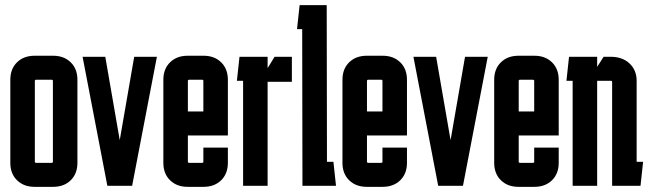

<svg xmlns="http://www.w3.org/2000/svg" viewBox="-20 -720 2522 744"><path d="M185 -406Q185 -411 180 -411H120Q115 -411 115 -406V-94Q115 -89 120 -89H180Q185 -89 185 -93ZM20 -89V-411Q20 -453 46 -478.5Q72 -504 114 -504H186Q228 -504 254 -478.5Q280 -453 280 -411V-89Q280 -47 254 -21.5Q228 4 186 4H114Q72 4 46 -21.5Q20 -47 20 -89Z M300 -500H388L444 -177L500 -500H588L492 0H396Z M613 -89V-411Q613 -453 639 -478.5Q665 -504 707 -504H769Q811 -504 837 -478.5Q863 -453 863 -411V-288H768V-406Q768 -411 763 -411H713Q708 -411 708 -406V-288H863V-195H708V-94Q708 -89 713 -89H763Q768 -89 768 -93V-148H863V-89Q863 -47 837 -21.5Q811 4 769 4H707Q665 4 639 -21.5Q613 -47 613 -89Z M1017 -500V-456L1044 -500H1111V-403H1017V0H922V-407H898L908 -500Z M1246 -700 1247 -93H1272L1282 0H1152L1151 -607H1131L1141 -700Z M1307 -89V-411Q1307 -453 1333 -478.5Q1359 -504 1401 -504H1463Q1505 -504 1531 -478.5Q1557 -453 1557 -411V-288H1462V-406Q1462 -411 1457 -411H1407Q1402 -411 1402 -406V-288H1557V-195H1402V-94Q1402 -89 1407 -89H1457Q1462 -89 1462 -93V-148H1557V-89Q1557 -47 1531 -21.5Q1505 4 1463 4H1401Q1359 4 1333 -21.5Q1307 -47 1307 -89Z M1582 -500H1670L1726 -177L1782 -500H1870L1774 0H1678Z M1895 -89V-411Q1895 -453 1921 -478.5Q1947 -504 1989 -504H2051Q2093 -504 2119 -478.5Q2145 -453 2145 -411V-288H2050V-406Q2050 -411 2045 -411H1995Q1990 -411 1990 -406V-288H2145V-195H1990V-94Q1990 -89 1995 -89H2045Q2050 -89 2050 -93V-148H2145V-89Q2145 -47 2119 -21.5Q2093 4 2051 4H1989Q1947 4 1921 -21.5Q1895 -47 1895 -89Z M2199 0V-407H2175L2185 -500H2294V-461L2319 -500H2346Q2392 -500 2419.5 -474Q2447 -448 2447 -407V-93H2472L2462 0H2352V-402Q2352 -407 2347 -407H2294V0Z"/></svg>

Font: Karantina
Style: Regular
Weight: 400
Designer: Rony Koch
Foundry: Rony Koch
Version: Version 1.000; ttfautohint (v1.8.3)